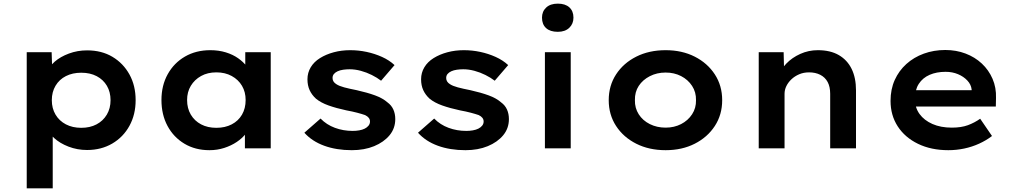

<svg xmlns="http://www.w3.org/2000/svg" viewBox="-20 -816 5574 1056"><path d="M127 220V-529H264L268 -410L243 -419Q250 -450 281 -477Q312 -504 359 -521.5Q406 -539 459 -539Q539 -539 598.5 -503.5Q658 -468 692 -406.5Q726 -345 726 -265Q726 -186 692 -124Q658 -62 597.5 -26.5Q537 9 459 9Q405 9 357 -9.5Q309 -28 277.5 -57Q246 -86 237 -117L270 -131V220ZM427 -113Q475 -113 511 -132Q547 -151 567.5 -185.5Q588 -220 588 -265Q588 -310 568 -344Q548 -378 512 -397Q476 -416 427 -416Q379 -416 342.5 -397.5Q306 -379 285.5 -344.5Q265 -310 265 -265Q265 -220 285.5 -185.5Q306 -151 342.5 -132Q379 -113 427 -113Z M1132 10Q1054 10 994.5 -25.5Q935 -61 901.5 -123Q868 -185 868 -266Q868 -346 902.5 -408Q937 -470 997.5 -505Q1058 -540 1137 -540Q1183 -540 1222 -528Q1261 -516 1290 -495.5Q1319 -475 1337.5 -450.5Q1356 -426 1361 -399L1329 -400V-529H1469V0H1327V-135L1357 -132Q1351 -106 1332 -81Q1313 -56 1282.5 -35.5Q1252 -15 1213.5 -2.5Q1175 10 1132 10ZM1170 -113Q1218 -113 1254.5 -132Q1291 -151 1311 -185.5Q1331 -220 1331 -266Q1331 -310 1311 -344Q1291 -378 1254.5 -398Q1218 -418 1170 -418Q1122 -418 1086 -398Q1050 -378 1029.5 -344Q1009 -310 1009 -266Q1009 -220 1029.5 -185.5Q1050 -151 1086 -132Q1122 -113 1170 -113Z M1915 10Q1830 10 1763 -14.5Q1696 -39 1654 -86L1743 -164Q1776 -130 1822 -113Q1868 -96 1920 -96Q1938 -96 1955.5 -99Q1973 -102 1986 -108.5Q1999 -115 2007 -125Q2015 -135 2015 -148Q2015 -170 1988 -183Q1971 -189 1944.5 -196Q1918 -203 1885 -209Q1829 -221 1787 -236Q1745 -251 1718 -273Q1695 -294 1683 -320Q1671 -346 1671 -380Q1671 -416 1689 -446Q1707 -476 1740 -496.5Q1773 -517 1815.5 -528.5Q1858 -540 1906 -540Q1952 -540 1996.5 -530.5Q2041 -521 2081 -503Q2121 -485 2150 -458L2076 -372Q2054 -389 2025 -403.5Q1996 -418 1964.5 -426.5Q1933 -435 1903 -435Q1885 -435 1867.5 -432.5Q1850 -430 1837 -424Q1824 -418 1816.5 -409Q1809 -400 1809 -387Q1809 -376 1814.5 -367.5Q1820 -359 1830 -353Q1845 -343 1873 -335.5Q1901 -328 1942 -320Q2000 -307 2042.5 -291.5Q2085 -276 2111 -253Q2133 -237 2143.5 -213.5Q2154 -190 2154 -161Q2154 -110 2122.5 -72Q2091 -34 2037.5 -12Q1984 10 1915 10Z M2540 10Q2455 10 2388 -14.5Q2321 -39 2279 -86L2368 -164Q2401 -130 2447 -113Q2493 -96 2545 -96Q2563 -96 2580.5 -99Q2598 -102 2611 -108.5Q2624 -115 2632 -125Q2640 -135 2640 -148Q2640 -170 2613 -183Q2596 -189 2569.5 -196Q2543 -203 2510 -209Q2454 -221 2412 -236Q2370 -251 2343 -273Q2320 -294 2308 -320Q2296 -346 2296 -380Q2296 -416 2314 -446Q2332 -476 2365 -496.5Q2398 -517 2440.5 -528.5Q2483 -540 2531 -540Q2577 -540 2621.5 -530.5Q2666 -521 2706 -503Q2746 -485 2775 -458L2701 -372Q2679 -389 2650 -403.5Q2621 -418 2589.5 -426.5Q2558 -435 2528 -435Q2510 -435 2492.5 -432.5Q2475 -430 2462 -424Q2449 -418 2441.5 -409Q2434 -400 2434 -387Q2434 -376 2439.5 -367.5Q2445 -359 2455 -353Q2470 -343 2498 -335.5Q2526 -328 2567 -320Q2625 -307 2667.5 -291.5Q2710 -276 2736 -253Q2758 -237 2768.5 -213.5Q2779 -190 2779 -161Q2779 -110 2747.5 -72Q2716 -34 2662.5 -12Q2609 10 2540 10Z M2977 0V-529H3119V0ZM3048 -641Q3006 -641 2983.5 -661.5Q2961 -682 2961 -719Q2961 -753 2984 -774.5Q3007 -796 3048 -796Q3089 -796 3111.5 -775.5Q3134 -755 3134 -719Q3134 -685 3111 -663Q3088 -641 3048 -641Z M3641 10Q3550 10 3479.5 -25.5Q3409 -61 3368.5 -123Q3328 -185 3328 -265Q3328 -345 3368.5 -407Q3409 -469 3479.5 -504.5Q3550 -540 3641 -540Q3731 -540 3801 -504.5Q3871 -469 3911.5 -407Q3952 -345 3952 -265Q3952 -185 3911.5 -123Q3871 -61 3801 -25.5Q3731 10 3641 10ZM3641 -114Q3688 -114 3726 -133.5Q3764 -153 3786.5 -187.5Q3809 -222 3808 -265Q3809 -309 3786.5 -343.5Q3764 -378 3726 -397.5Q3688 -417 3641 -417Q3593 -417 3554 -397Q3515 -377 3493 -343.5Q3471 -310 3472 -265Q3471 -222 3493 -187.5Q3515 -153 3554 -133.5Q3593 -114 3641 -114Z M4153 0V-529H4290L4293 -405L4259 -395Q4273 -433 4304.5 -466Q4336 -499 4381.5 -519.5Q4427 -540 4478 -540Q4547 -540 4593.5 -513Q4640 -486 4664 -437Q4688 -388 4688 -319V0H4546V-300Q4546 -339 4532 -365Q4518 -391 4491.5 -404.5Q4465 -418 4430 -418Q4400 -418 4375.5 -407.5Q4351 -397 4333 -380Q4315 -363 4305 -342.5Q4295 -322 4295 -300V0H4225Q4197 0 4179 0Q4161 0 4153 0Z M5196 10Q5101 10 5029 -25Q4957 -60 4917.5 -121Q4878 -182 4878 -261Q4878 -325 4901 -376Q4924 -427 4965 -464Q5006 -501 5061 -521Q5116 -541 5179 -541Q5239 -541 5290.5 -521.5Q5342 -502 5380 -466.5Q5418 -431 5439 -382.5Q5460 -334 5458 -277L5457 -230H4976L4953 -320H5340L5324 -302V-324Q5321 -351 5300.5 -373Q5280 -395 5249 -408Q5218 -421 5181 -421Q5131 -421 5093 -404.5Q5055 -388 5033.5 -355Q5012 -322 5012 -272Q5012 -224 5037.5 -189Q5063 -154 5108.5 -134Q5154 -114 5215 -114Q5267 -114 5303.5 -127.5Q5340 -141 5371 -163L5436 -68Q5405 -44 5365.5 -26Q5326 -8 5283 1Q5240 10 5196 10Z"/></svg>

Font: Lexend Exa SemiBold
Style: Regular
Weight: 600
Designer: Bonnie Shaver-Troup, Thomas Jockin
Foundry: Lexend
Version: Version 1.007